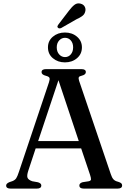

<svg xmlns="http://www.w3.org/2000/svg" viewBox="-20 -1105 755 1125"><path d="M222 -18.5Q222 0 196.5 0H41.5Q16 0 16 -18Q16 -29.5 34.5 -37.5L53.5 -44Q68 -50 75 -60.5Q82 -71 91 -98.5L267 -623Q273 -641 269.8 -648.8Q266.5 -656.5 248.5 -661Q223.5 -667.5 223.5 -682Q223.5 -700 249.5 -700H457Q483 -700 483 -682.5Q483 -667.5 459 -661.5Q444.5 -658.5 441.8 -652.2Q439 -646 443.5 -631.5L629 -85Q635.5 -64.5 644.8 -54.2Q654 -44 672 -40Q686 -35.5 690.8 -30.8Q695.5 -26 695.5 -18.5Q695.5 0 669.5 0H470.5Q445 0 445 -18.5Q445 -32 464.5 -37.5L500 -43Q513 -46 513.2 -54.2Q513.5 -62.5 507.5 -81L455.5 -235.5H189L145.5 -104Q136.5 -76.5 141.2 -63.8Q146 -51 169 -43L202.5 -37Q222 -31 222 -18.5ZM203.5 -278.5H441.5L322.5 -635ZM384.5 -1043Q401.5 -1065.5 417 -1077.2Q432.5 -1089 452.5 -1083.5Q469.5 -1079 476.5 -1065.8Q483.5 -1052.5 479.5 -1038Q476 -1022 462.8 -1011.8Q449.5 -1001.5 428 -992L338 -940.5Q325 -935.5 318.5 -943.5Q315 -948 317 -952.8Q319 -957.5 322.5 -962ZM360.5 -739.5Q319 -739.5 290 -763.8Q261 -788 261 -827.5Q261 -866 290 -890.2Q319 -914.5 360.5 -914.5Q402.5 -914.5 431.2 -890Q460 -865.5 460 -827.5Q460 -788.5 431.2 -764Q402.5 -739.5 360.5 -739.5ZM361 -883.5Q341 -883.5 326.8 -868Q312.5 -852.5 312.5 -827.5Q312.5 -802 326.8 -786.2Q341 -770.5 361 -770.5Q381.5 -770.5 395 -786.5Q408.5 -802.5 408.5 -827.5Q408.5 -852.5 395 -868Q381.5 -883.5 361 -883.5Z"/></svg>

Font: Fraunces 9pt
Style: Regular
Weight: 400
Version: Version 1.000;[b76b70a41]